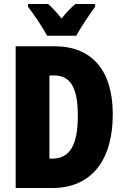

<svg xmlns="http://www.w3.org/2000/svg" viewBox="-20 -947 627 967"><path d="M217 -767H364C385 -806 431 -875 459 -913V-927H360C340 -911 317 -887 290 -854C264 -886 242 -910 222 -927H121V-913C147 -880 200 -802 217 -767ZM548 -372C548 -593 442 -714 255 -714H59V0H243C437 0 548 -135 548 -372ZM372 -365C372 -216 332 -148 242 -148H229V-567H252C332 -567 372 -510 372 -365Z"/></svg>

Font: Noto Sans Myanmar ExtraCondensed Black
Style: Regular
Weight: 900
Width: 2
Designer: Monotype Design Team
Foundry: Monotype Imaging Inc.
Version: Version 2.107